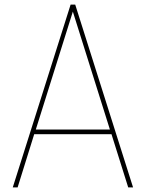

<svg xmlns="http://www.w3.org/2000/svg" viewBox="-20 -810 630 830"><path d="M285.2 -790H305.2L555.2 0H534.2L461.9 -230H127.9L56.2 0H35.2ZM294.9 -759.8 134.8 -250H455.1Z"/></svg>

Font: Cooper Hewitt
Style: Thin
Weight: 701
Designer: Village Type and Design LLC
Foundry: Cooper Hewitt Smithsonian Design Museum
Version: 1.000